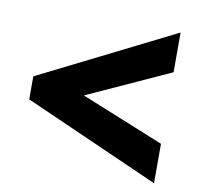

<svg xmlns="http://www.w3.org/2000/svg" viewBox="-66 -707 719 690"><g transform="rotate(10 293.0 -362.0)"><path d="M539 -87 45 -306V-390L539 -637V-492L236 -354L539 -231Z"/></g></svg>

Font: Noto Sans Hebrew Thin Black
Style: Regular
Weight: 900
Version: Version 3.001